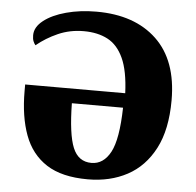

<svg xmlns="http://www.w3.org/2000/svg" viewBox="-52 -778 859 841"><g transform="rotate(5 377.0 -357.5)"><path d="M364 10Q250 10 182.5 -33.5Q115 -77 85 -158Q55 -239 55 -351V-380H495Q491 -478 465.5 -533.5Q440 -589 396 -612Q352 -635 291 -635Q230 -635 178 -612Q126 -589 85 -555Q79 -562 75 -572Q71 -582 71 -598Q71 -634 108 -663Q145 -692 206 -708.5Q267 -725 339 -725Q507 -725 603.5 -633.5Q700 -542 700 -367Q700 -238 656.5 -154.5Q613 -71 537.5 -30.5Q462 10 364 10ZM374 -63Q427 -63 457.5 -120Q488 -177 491 -316H266Q268 -180 292 -121.5Q316 -63 374 -63Z"/></g></svg>

Font: Noto Serif Black
Style: Regular
Weight: 900
Designer: Monotype Design Team
Foundry: Monotype Imaging Inc.
Version: Version 2.014; ttfautohint (v1.8.4.7-5d5b)